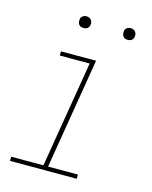

<svg xmlns="http://www.w3.org/2000/svg" viewBox="-107 -768 664 839"><g transform="rotate(15 225.0 -348.5)"><path d="M20 0V-19H166L246 -501H111V-520H270L187 -19H322V0ZM380 -644Q373 -644 367.5 -646Q362 -648 358.5 -653Q355 -658 354 -664Q353 -670 354 -676Q354 -681 356.5 -685Q359 -689 362.5 -691.5Q366 -694 370.5 -695.5Q375 -697 380 -697Q386 -697 392 -694.5Q398 -692 401.5 -687Q405 -682 406 -676Q407 -670 406 -664Q405 -659 402.5 -655Q400 -651 396.5 -648.5Q393 -646 388.5 -645Q384 -644 380 -644ZM180 -644Q173 -644 167.5 -646Q162 -648 158.5 -653Q155 -658 154 -664Q153 -670 154 -676Q154 -681 156.5 -685Q159 -689 162.5 -691.5Q166 -694 170.5 -695.5Q175 -697 180 -697Q186 -697 192 -694.5Q198 -692 201.5 -687Q205 -682 206 -676Q207 -670 206 -664Q205 -659 202.5 -655Q200 -651 196.5 -648.5Q193 -646 188.5 -645Q184 -644 180 -644Z"/></g></svg>

Font: Iosevka Etoile Thin Oblique
Style: Regular
Weight: 100
Italic angle: -9°
Designer: Belleve Invis
Foundry: Belleve Invis
Version: Version 15.5.2; ttfautohint (v1.8.4)